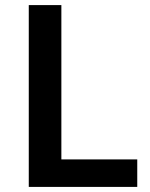

<svg xmlns="http://www.w3.org/2000/svg" viewBox="-20 -734 590 754"><path d="M93 0V-714H221V-108H519V0Z"/></svg>

Font: Noto Sans Cham SemiBold
Style: Regular
Weight: 600
Version: Version 2.002